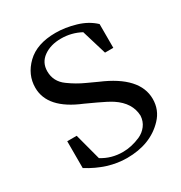

<svg xmlns="http://www.w3.org/2000/svg" viewBox="-179 -886 962 1022"><g transform="rotate(-30 302.0 -375.0)"><path d="M307 9Q191 9 75 -63V-228H133L176 -66Q233 -30 304 -30Q357 -30 412 -54Q441 -67 460 -92Q479 -117 481 -151Q478 -231 398 -284Q368 -303 317 -326.5Q266 -350 251 -357Q70 -431 70 -559Q70 -639 132 -699Q194 -759 309 -759Q368 -759 431 -740.5Q494 -722 536 -682V-536H485L439 -688Q383 -718 319 -718Q255 -718 212 -687.5Q169 -657 169 -603Q169 -540 222 -502Q267 -469 317 -446.5Q367 -424 379 -418Q582 -332 582 -196Q582 -128 536 -80Q452 9 307 9Z"/></g></svg>

Font: Ledger
Style: Regular
Weight: 400
Designer: Denis Masharov
Foundry: Denis Masharov
Version: 1.001